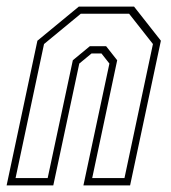

<svg xmlns="http://www.w3.org/2000/svg" viewBox="-30 -560 518 580"><path d="M-10 0 83 -437 208 -540H375L456 -437L363 0H222L300.5 -368L276.5 -398.5H246.5L209.5 -368L131 0ZM17 -22H114L190 -378L241.5 -420.5H290.5L324 -378L248.5 -22H346L432 -427L360 -518.5H214L103 -427Z"/></svg>

Font: Tourney Condensed ExtraLight
Style: Italic
Weight: 200
Width: 3
Italic angle: -12°
Designer: Tyler Finck
Foundry: Etcetera Type Co
Version: Version 1.010; ttfautohint (v1.8.3)